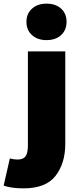

<svg xmlns="http://www.w3.org/2000/svg" viewBox="-82 -832 445 1053"><path d="M-62 186 -28 37Q-6 43 14 43Q45 43 58 25.5Q71 8 71 -35V-550H276V-43Q276 63 223 132Q170 201 47 201Q-20 201 -62 186ZM63 -712Q63 -757 93.5 -784.5Q124 -812 173 -812Q223 -812 253 -785Q283 -758 283 -712Q283 -667 253 -639.5Q223 -612 173 -612Q124 -612 93.5 -639.5Q63 -667 63 -712Z"/></svg>

Font: Nebula Sans Black
Style: Regular
Weight: 900
Designer: Paul D. Hunt for Adobe (as Source Sans)
Foundry: Nebula Entertainment & Broadcasting LLC
Version: Version 1.010